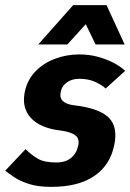

<svg xmlns="http://www.w3.org/2000/svg" viewBox="-43 -720 507 748"><path d="M156 8 176.7 -87Q212.3 -87 234 -105Q255.7 -123 261.7 -153Q267.7 -179.7 250.3 -193Q233 -206.3 189.7 -212L244 -310Q342 -299 379.8 -262.5Q417.7 -226 401.7 -153Q385.7 -76 323.8 -34Q262 8 156 8ZM266 -508 265.3 -413Q237.7 -413 218 -399.3Q198.3 -385.7 193.7 -362.7Q183.3 -318 244 -310L189.7 -212Q113.7 -221 77.2 -260.7Q40.7 -300.3 53.7 -362.7Q63.3 -408.3 94.2 -440.8Q125 -473.3 170.3 -490.7Q215.7 -508 266 -508ZM-22.7 -55 56.7 -139Q79.7 -116 104.7 -101.5Q129.7 -87 176.7 -87L156 8Q105.7 8 70.8 -3Q36 -14 13.7 -29Q-8.7 -44 -22.7 -55ZM368.7 -375.3Q350.7 -391 325.5 -402Q300.3 -413 265.3 -413L266 -508Q303.7 -508 337.2 -499Q370.7 -490 398.5 -475.7Q426.3 -461.3 444.7 -444ZM255.3 -700H372L442.7 -546.7H329.3ZM358.7 -700 219.3 -546.7H106L242 -700Z"/></svg>

Font: Epunda Sans Light
Style: Italic
Weight: 300
Italic angle: -12.0243°
Designer: Simon Atzbach
Foundry: typofactur
Version: Version 2.204